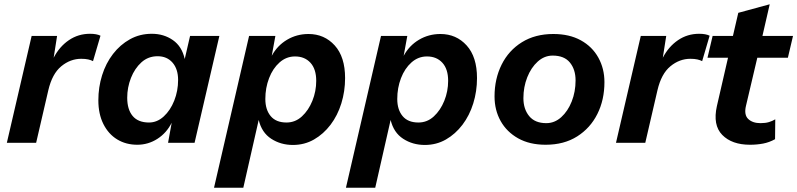

<svg xmlns="http://www.w3.org/2000/svg" viewBox="-20 -668 3729 898"><path d="M12 0 128 -500H247L231 -398Q258 -450 302 -480Q346 -510 401 -510Q432 -510 450 -501L415 -382Q406 -387 392.5 -390Q379 -393 360 -393Q309 -393 266.5 -358Q224 -323 206 -246L149 0Z M622 9Q569 9 528 -16Q487 -41 463.5 -88Q440 -135 440 -199Q440 -260 457.5 -316Q475 -372 508.5 -415.5Q542 -459 588 -484.5Q634 -510 690 -510Q746 -510 788.5 -480.5Q831 -451 844 -392L869 -500H1006L890 0H766L783 -94Q759 -46 716 -18.5Q673 9 622 9ZM677 -95Q715 -95 746 -123.5Q777 -152 795 -197.5Q813 -243 813 -294Q813 -345 787 -375Q761 -405 717 -405Q673 -405 641.5 -376.5Q610 -348 592.5 -303.5Q575 -259 575 -211Q575 -156 600.5 -125.5Q626 -95 677 -95Z M981 210 1145 -500H1268L1251 -407Q1277 -455 1322.5 -482Q1368 -509 1423 -509Q1497 -509 1545.5 -455.5Q1594 -402 1594 -303Q1594 -241 1576.5 -184.5Q1559 -128 1526 -84.5Q1493 -41 1448.5 -15.5Q1404 10 1350 10Q1293 10 1248.5 -19Q1204 -48 1190 -107L1118 210ZM1320 -95Q1361 -95 1392 -123.5Q1423 -152 1441 -196.5Q1459 -241 1459 -290Q1459 -345 1432 -374.5Q1405 -404 1360 -404Q1319 -404 1287.5 -376Q1256 -348 1238.5 -302.5Q1221 -257 1221 -205Q1221 -155 1246 -125Q1271 -95 1320 -95Z M1598 210 1762 -500H1885L1868 -407Q1894 -455 1939.5 -482Q1985 -509 2040 -509Q2114 -509 2162.5 -455.5Q2211 -402 2211 -303Q2211 -241 2193.5 -184.5Q2176 -128 2143 -84.5Q2110 -41 2065.5 -15.5Q2021 10 1967 10Q1910 10 1865.5 -19Q1821 -48 1807 -107L1735 210ZM1937 -95Q1978 -95 2009 -123.5Q2040 -152 2058 -196.5Q2076 -241 2076 -290Q2076 -345 2049 -374.5Q2022 -404 1977 -404Q1936 -404 1904.5 -376Q1873 -348 1855.5 -302.5Q1838 -257 1838 -205Q1838 -155 1863 -125Q1888 -95 1937 -95Z M2532 9Q2457 9 2403.5 -21Q2350 -51 2321.5 -102Q2293 -153 2293 -217Q2293 -299 2326 -365.5Q2359 -432 2421 -470.5Q2483 -509 2568 -509Q2643 -509 2696.5 -479.5Q2750 -450 2778.5 -398.5Q2807 -347 2807 -284Q2807 -201 2774 -135Q2741 -69 2679.5 -30Q2618 9 2532 9ZM2535 -92Q2574 -92 2605 -120Q2636 -148 2654 -193.5Q2672 -239 2672 -292Q2672 -343 2645.5 -375.5Q2619 -408 2565 -408Q2526 -408 2495 -380Q2464 -352 2446 -306.5Q2428 -261 2428 -209Q2428 -158 2455 -125Q2482 -92 2535 -92Z M2861 0 2977 -500H3096L3080 -398Q3107 -450 3151 -480Q3195 -510 3250 -510Q3281 -510 3299 -501L3264 -382Q3255 -387 3241.5 -390Q3228 -393 3209 -393Q3158 -393 3115.5 -358Q3073 -323 3055 -246L2998 0Z M3488 9Q3403 9 3358 -37Q3313 -83 3333 -172L3385 -398H3289L3313 -500H3408L3433 -608L3580 -648L3546 -500H3689L3665 -398H3522L3469 -173Q3459 -131 3479.5 -111.5Q3500 -92 3537 -92Q3560 -92 3576.5 -97Q3593 -102 3606 -110L3605 -17Q3578 -2 3549 3.5Q3520 9 3488 9Z"/></svg>

Font: Work Sans SemiBold
Style: Italic
Weight: 600
Italic angle: -13°
Designer: Wei Huang
Foundry: Wei Huang
Version: Version 2.012; ttfautohint (v1.8.3)